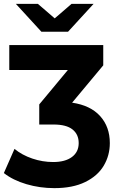

<svg xmlns="http://www.w3.org/2000/svg" viewBox="-38 -771 612 993"><path d="M530 -31Q530 33 498.5 86Q467 139 402.5 170.5Q338 202 243 202Q168 202 98.5 181.5Q29 161 -18 124L37 -1Q76 31 129 49Q182 67 237 67Q299 67 334 41Q369 15 369 -31Q369 -76 337 -101.5Q305 -127 239 -127H165V-231L313 -409H10V-538H496V-433L335 -240Q430 -226 480 -170.5Q530 -115 530 -31ZM446 -751 314 -607H176L44 -751H158L245 -676L332 -751Z"/></svg>

Font: mBank
Style: Bold
Weight: 700
Designer: Julieta Ulanovsky
Foundry: Julieta Ulanovsky
Version: Version 7.200